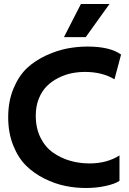

<svg xmlns="http://www.w3.org/2000/svg" viewBox="-20 -930 647 961"><path d="M409 -744H300L385 -910H528ZM553 -533Q492 -570 405 -570Q372 -570 339 -563.5Q306 -557 273 -540.5Q240 -524 215 -499.5Q190 -475 174.5 -437Q159 -399 159 -351Q159 -289 182.5 -241.5Q206 -194 245 -166.5Q284 -139 330.5 -125.5Q377 -112 428 -112Q515 -112 578 -152V-25Q557 -10 510 0.5Q463 11 410 11Q358 11 306.5 0.5Q255 -10 202.5 -36Q150 -62 110.5 -101Q71 -140 46 -202.5Q21 -265 21 -343Q21 -424 48 -488Q75 -552 116 -590Q157 -628 212 -653Q267 -678 317.5 -687.5Q368 -697 418 -697Q530 -697 586 -657Z"/></svg>

Font: Techna Sans
Style: Regular
Weight: 400
Designer: Carl Enlund
Version: Version 1.003